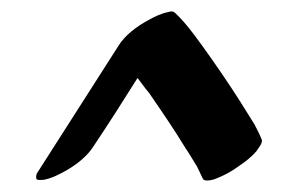

<svg xmlns="http://www.w3.org/2000/svg" viewBox="-20 -832 518 335"><path d="M399 -655C378 -688 356 -720 333 -752L330 -756C317 -774 303 -793 286 -809C284 -811 282 -812 279 -812C277 -812 276 -812 274 -811C262 -809 250 -803 239 -797C219 -786 198 -771 186 -751L46 -532C44 -530 43 -526 43 -523C43 -520 44 -518 48 -518H52C60 -518 70 -522 77 -525C103 -537 129 -554 144 -578C170 -617 195 -656 220 -696C227 -687 233 -678 240 -670C262 -638 284 -606 304 -573C311 -563 317 -552 324 -541L334 -520C335 -518 338 -517 341 -517C347 -517 354 -519 356 -520C369 -525 383 -532 395 -541C407 -549 419 -558 428 -569C428 -570 437 -580 437 -586C437 -587 437 -589 436 -590C433 -598 428 -607 424 -615Z"/></svg>

Font: Petaluma Script
Style: Regular
Weight: 400
Designer: Daniel Spreadbury
Foundry: Steinberg Media Technologies GmbH
Version: Version 1.10